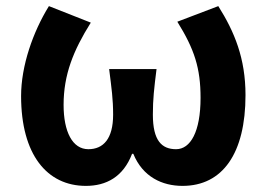

<svg xmlns="http://www.w3.org/2000/svg" viewBox="-20 -594 873 628"><path d="M261 14C327 14 383 -15 412 -91H416C447 -15 511 14 577 14C708 14 783 -92 783 -283C783 -403 747 -490 694 -574L560 -523C616 -433 636 -371 636 -274C636 -163 603 -106 556 -106C509 -106 480 -134 480 -219C480 -270 484 -304 492 -368H337C345 -304 350 -270 350 -219C350 -140 318 -106 269 -106C217 -106 188 -163 188 -251C188 -350 220 -429 277 -520L140 -574C88 -490 49 -379 49 -280C49 -88 134 14 261 14Z"/></svg>

Font: Noto Sans CJK TC
Style: Bold
Weight: 700
Designer: Ryoko NISHIZUKA 西塚涼子 (kana, bopomofo & ideographs); Paul D. Hunt (Latin, Greek & Cyrillic); Sandoll Communications 산돌커뮤니
Foundry: Adobe
Version: Version 2.004;hotconv 1.0.118;makeotfexe 2.5.65603